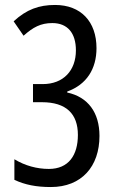

<svg xmlns="http://www.w3.org/2000/svg" viewBox="-20 -744 469 774"><path d="M369 -550C369 -657 306 -724 202 -724C137 -724 87 -706 35 -658L75 -600C113 -634 144 -651 191 -651C252 -651 286 -611 286 -541C286 -460 236 -405 152 -405H113V-332H149C247 -332 294 -285 294 -200C294 -119 257 -63 177 -63C129 -63 81 -76 38 -102V-19C81 1 126 10 185 10C309 10 381 -73 381 -196C381 -290 335 -353 251 -371V-375C329 -403 369 -466 369 -550Z"/></svg>

Font: Noto Sans Arabic ExtCond
Style: Regular
Weight: 400
Width: 2
Designer: Monotype Design Team, Nadine Chahine, Nizar Qandah and Khaled Hosny
Foundry: Monotype Imaging Inc.
Version: Version 2.012